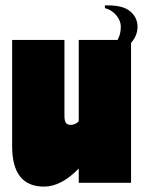

<svg xmlns="http://www.w3.org/2000/svg" viewBox="-20 -678 531 712"><path d="M466 -519V0H272V-53Q207 14 143 14Q25 14 25 -136V-530H219V-248Q219 -231 224 -223Q229 -215 242 -215Q259 -215 272 -228V-530H416Q428 -551 428 -579Q428 -601 411.5 -621Q395 -641 369 -648V-658H381Q438 -658 464 -635Q490 -612 490 -579Q490 -546 466 -519Z"/></svg>

Font: FFF_tuoi-tre Text
Style: Regular
Weight: 700
Designer: bBox Type GmbH
Foundry: bBox Type GmbH
Version: Version 1.001